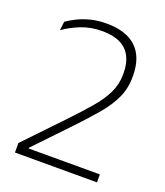

<svg xmlns="http://www.w3.org/2000/svg" viewBox="-123 -732 701 816"><g transform="rotate(20 228.0 -324.0)"><path d="M411 0H40V-43L201.5 -212Q249 -262 284.2 -303Q319.5 -344 339 -383.8Q358.5 -423.5 358.5 -469V-475Q358.5 -519 342.5 -549.8Q326.5 -580.5 294.5 -596.2Q262.5 -612 213.5 -612Q161.5 -612 118.5 -595Q75.5 -578 42 -554L46.5 -593.5Q64.5 -606.5 89.5 -619Q114.5 -631.5 147 -640Q179.5 -648.5 219.5 -648.5Q309 -648.5 354.5 -604.8Q400 -561 400 -478V-471.5Q400 -419.5 379.5 -376Q359 -332.5 322.2 -289Q285.5 -245.5 235.5 -193L88.5 -39V-25L71.5 -36H411Z"/></g></svg>

Font: Anek Malayalam Medium ExtraLight
Style: Regular
Weight: 250
Version: Version 1.003